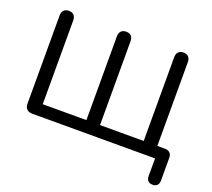

<svg xmlns="http://www.w3.org/2000/svg" viewBox="-143 -899 1382 1252"><g transform="rotate(20 548.0 -272.5)"><path d="M987.8 122.1V0H136Q110.9 0 97.5 -13.4Q84.1 -26.8 84.1 -51.9V-662.7Q84.1 -686.5 96.5 -699.4Q108.9 -712.3 131.4 -712.3Q154.6 -712.3 166.6 -699.4Q178.7 -686.5 178.7 -662.7V-81.6H481.7V-662.7Q481.7 -686.5 494.1 -699.4Q506.5 -712.3 529 -712.3Q552.2 -712.3 564.3 -699.4Q576.3 -686.5 576.3 -662.7V-81.6H879.3V-662.7Q879.3 -686.5 891.7 -699.4Q904.1 -712.3 926.6 -712.3Q949.8 -712.3 961.9 -699.4Q974 -686.5 974 -662.7V-38.2L930.5 -81.6H1026.7Q1049.3 -81.6 1061.4 -69.5Q1073.6 -57.3 1073.6 -34.7V122.1Q1073.6 143.7 1062.6 155.2Q1051.7 166.7 1031 166.7Q1009.7 166.7 998.8 155.2Q987.8 143.7 987.8 122.1Z"/></g></svg>

Font: SN Pro Thin
Style: Regular
Weight: 200
Designer: Tobias Whetton
Foundry: Supernotes
Version: Version 1.003;Glyphs 3.3 (3324)